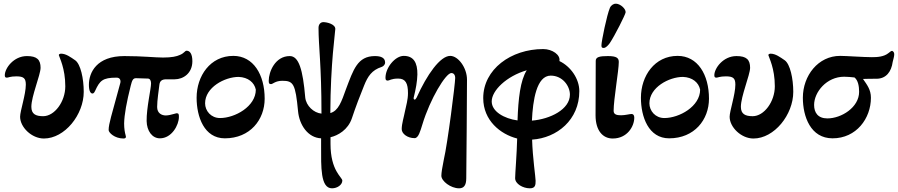

<svg xmlns="http://www.w3.org/2000/svg" viewBox="-20 -736 4868 1041"><path d="M218 15C331 15 434 -114 434 -238C434 -310 417 -388 388 -409C363 -426 338 -445 311 -445C306 -445 298 -442 299 -437C302 -424 334 -366 334 -268C334 -185 276 -106 214 -106C173 -106 150 -118 150 -157C150 -214 199 -328 200 -368C200 -412 181 -432 126 -432C54 -432 6 -366 6 -328C6 -317 10 -315 18 -315C25 -315 35 -322 69 -322C109 -322 120 -311 120 -277C120 -224 89 -134 89 -103C89 -46 152 15 218 15Z M650 15C660 15 666 10 661 -3C657 -17 653 -38 653 -67C654 -114 666 -181 689 -272C696 -300 701 -312 717 -312C718 -312 718 -312 719 -312L782 -310C794 -310 799 -297 799 -284C799 -255 774 -150 775 -80C776 -26 805 14 847 14C911 14 950 -58 950 -102C950 -117 949 -122 937 -122L922 -118C909 -114 891 -110 879 -110C858 -110 832 -121 832 -156C832 -193 841 -248 844 -275C846 -297 858 -306 881 -306H927C974 -306 1023 -339 1023 -404C1023 -443 1010 -461 992 -461C982 -461 980 -448 955 -438C938 -430 911 -424 864 -424C841 -424 816 -426 780 -428C747 -430 701 -432 654 -432C504 -432 462 -343 462 -276C462 -243 471 -229 481 -229C490 -229 494 -240 496 -244C521 -299 537 -315 611 -315C632 -316 636 -298 632 -285L582 -102C574 -71 569 -49 569 -31C569 -17 601 15 650 15Z M1199 14C1336 14 1415 -87 1415 -201C1415 -331 1354 -433 1245 -433C1120 -433 1046 -324 1046 -206C1046 -103 1087 14 1199 14ZM1173 -96C1124 -96 1092 -135 1092 -176C1092 -262 1198 -319 1274 -319C1325 -317 1359 -289 1367 -250C1367 -159 1254 -96 1173 -96Z M1780 285C1809 285 1836 266 1836 243C1836 225 1772 191 1772 44V8C1812 -1 1867 -32 1888 -95C1905 -147 1936 -229 1954 -272C1974 -322 1996 -356 2049 -373C2058 -376 2068 -385 2068 -397C2068 -423 2045 -432 2013 -432C1918 -432 1896 -358 1856 -253C1832 -186 1815 -135 1771 -123C1772 -396 1798 -561 1798 -579C1798 -605 1753 -616 1733 -616C1719 -616 1707 -605 1707 -585C1707 -484 1723 -385 1723 -120C1681 -124 1640 -162 1635 -207C1622 -360 1600 -432 1551 -432C1472 -432 1437 -347 1437 -298C1437 -283 1440 -280 1450 -280C1459 -280 1473 -298 1511 -298C1571 -298 1582 -281 1596 -133C1603 -58 1650 11 1721 14V57C1721 169 1717 285 1780 285Z M2469 285C2494 285 2508 270 2508 231C2509 57 2512 -129 2512 -304C2512 -369 2464 -433 2421 -433C2367 -433 2295 -332 2239 -207C2234 -199 2232 -196 2228 -196C2226 -196 2221 -199 2223 -207C2235 -255 2242 -294 2243 -332C2244 -397 2222 -433 2169 -433C2123 -433 2070 -370 2070 -314C2070 -302 2074 -299 2083 -299C2091 -299 2101 -310 2139 -310C2179 -310 2192 -284 2192 -231C2192 -195 2182 -163 2176 -134C2170 -102 2158 -65 2158 -36C2158 -11 2189 13 2228 13C2249 13 2259 -26 2270 -61C2312 -200 2397 -340 2427 -340C2440 -340 2448 -330 2448 -313C2448 -283 2407 42 2386 131C2378 170 2373 201 2373 217C2373 246 2424 285 2469 285Z M2853 285C2883 285 2884 266 2884 244C2884 225 2868 121 2865 21C3000 12 3121 -86 3121 -242C3121 -309 3074 -376 3013 -405C3020 -438 2975 -470 2925 -470C2750 -470 2600 -360 2600 -204C2600 -83 2693 -8 2784 15C2782 99 2773 206 2773 230C2773 261 2815 285 2853 285ZM2786 -83C2714 -93 2646 -131 2646 -186C2646 -245 2726 -323 2836 -355C2801 -300 2790 -201 2786 -83ZM2864 -82C2869 -192 2889 -326 2966 -326C3030 -326 3070 -270 3070 -223C3070 -143 2963 -90 2864 -82Z M3253 -476C3265 -476 3278 -491 3286 -502C3313 -542 3371 -657 3372 -669C3374 -687 3345 -715 3320 -716C3309 -717 3294 -709 3287 -694C3270 -654 3241 -512 3241 -491C3241 -481 3242 -476 3253 -476ZM3302 15C3381 15 3419 -51 3419 -98C3419 -112 3413 -118 3404 -118C3394 -118 3370 -111 3348 -111C3326 -111 3307 -114 3307 -135C3307 -198 3335 -353 3335 -400C3335 -421 3324 -432 3276 -432C3231 -432 3210 -427 3210 -406L3209 -111C3209 -27 3249 15 3302 15Z M3608 14C3745 14 3824 -87 3824 -201C3824 -331 3763 -433 3654 -433C3529 -433 3455 -324 3455 -206C3455 -103 3496 14 3608 14ZM3582 -96C3533 -96 3501 -135 3501 -176C3501 -262 3607 -319 3683 -319C3734 -317 3768 -289 3776 -250C3776 -159 3663 -96 3582 -96Z M4065 15C4178 15 4281 -114 4281 -238C4281 -310 4264 -388 4235 -409C4210 -426 4185 -445 4158 -445C4153 -445 4145 -442 4146 -437C4149 -424 4181 -366 4181 -268C4181 -185 4123 -106 4061 -106C4020 -106 3997 -118 3997 -157C3997 -214 4046 -328 4047 -368C4047 -412 4028 -432 3973 -432C3901 -432 3853 -366 3853 -328C3853 -317 3857 -315 3865 -315C3872 -315 3882 -322 3916 -322C3956 -322 3967 -311 3967 -277C3967 -224 3936 -134 3936 -103C3936 -46 3999 15 4065 15Z M4494 14C4623 14 4702 -94 4702 -206C4702 -250 4681 -276 4659 -308C4675 -309 4716 -309 4732 -309C4785 -309 4813 -348 4820 -400C4829 -435 4834 -451 4818 -460C4811 -461 4807 -455 4797 -448C4772 -428 4737 -426 4707 -426C4663 -426 4567 -433 4535 -433C4416 -433 4333 -326 4333 -206C4333 -104 4375 14 4494 14ZM4466 -94C4414 -94 4394 -126 4394 -167C4394 -237 4462 -320 4557 -320C4574 -320 4595 -318 4613 -316C4633 -300 4638 -267 4638 -238C4638 -154 4542 -94 4466 -94Z"/></svg>

Font: EB Garamond
Style: Bold
Weight: 700
Designer: Georg Duffner and Octavio Pardo
Foundry: Georg Duffner
Version: Version 1.000;PS 001.000;hotconv 1.0.88;makeotf.lib2.5.64775